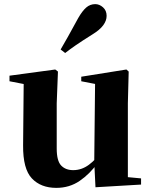

<svg xmlns="http://www.w3.org/2000/svg" viewBox="-20 -894 731 931"><path d="M253 17Q178 17 134.5 -29Q91 -75 92 -189L95 -505L129 -480L26 -500V-527L248 -557L261 -547L255 -393V-174Q255 -114 276.5 -91.5Q298 -69 335 -69Q376 -69 411 -95Q446 -121 472 -160L511 -103H453Q416 -51 366.5 -17Q317 17 253 17ZM443 14 437 -107V-110L441 -487L374 -500V-522L593 -557L604 -547L600 -393V-35L664 -29V1ZM274 -654Q291 -683 309.5 -716Q328 -749 359 -806Q379 -841 398 -857.5Q417 -874 442 -874Q462 -874 479.5 -858.5Q497 -843 497 -817Q497 -794 480.5 -771.5Q464 -749 428 -727Q377 -695 348 -675Q319 -655 296 -637Z"/></svg>

Font: Noto Serif TC ExtraLight Black
Style: Regular
Weight: 900
Version: Version 2.003-H1;hotconv 1.1.1;makeotfexe 2.6.0